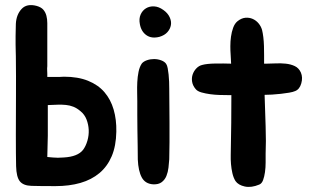

<svg xmlns="http://www.w3.org/2000/svg" viewBox="-20 -639 1242 751"><path d="M42 -546Q44 -582 64.5 -604Q85 -626 123 -616Q141 -611 149.5 -601Q158 -591 161.5 -577.5Q165 -564 165 -548.5Q165 -533 165 -518V-380Q164 -372 164.5 -364.5Q165 -357 165 -351V-338H190Q201 -338 211.5 -338Q222 -338 230 -339Q285 -339 324.5 -323Q364 -307 388.5 -278.5Q413 -250 424.5 -210.5Q436 -171 435 -124Q434 -68 417 -28Q400 12 369 38Q338 64 294.5 76.5Q251 89 197 89Q135 89 103 88Q71 87 57.5 70Q44 53 43 11Q42 -31 42 -112Q42 -190 42.5 -266Q43 -342 42 -419Q42 -429 41.5 -440Q41 -451 41 -465Q41 -479 41 -498.5Q41 -518 42 -546ZM229 -23Q284 -26 305 -53Q316 -68 322 -89Q328 -110 327 -131Q326 -152 318.5 -171.5Q311 -191 295 -204Q281 -216 267 -221.5Q253 -227 238 -228.5Q223 -230 206 -229.5Q189 -229 167 -228V-108L165 -25Q175 -24 186 -23Q205 -21 229 -23Z M642 -293Q642 -265 642.5 -230Q643 -195 643 -157.5Q643 -120 643 -83.5Q643 -47 642 -16Q641 -1 639 16.5Q637 34 631 49Q625 64 612.5 73.5Q600 83 579 82Q548 80 534.5 55Q521 30 519 -15Q519 -38 518.5 -68Q518 -98 517.5 -129Q517 -160 517 -189.5Q517 -219 517 -243Q517 -257 516.5 -277Q516 -297 517 -318Q518 -339 522 -358.5Q526 -378 535 -391Q542 -399 555 -403.5Q568 -408 582.5 -408Q597 -408 610.5 -403Q624 -398 630 -389Q634 -383 636 -372Q638 -361 639.5 -347.5Q641 -334 641.5 -319.5Q642 -305 642 -293ZM604 -495Q573 -487 552.5 -501.5Q532 -516 527 -545Q523 -566 530 -582Q537 -598 551 -606.5Q565 -615 583 -614Q601 -613 619 -600Q636 -588 643.5 -572Q651 -556 648.5 -541Q646 -526 635 -513.5Q624 -501 604 -495Z M1157 -355Q1165 -336 1158.5 -313Q1152 -290 1135 -283Q1126 -279 1111 -276.5Q1096 -274 1078.5 -272Q1061 -270 1044 -269Q1027 -268 1015 -268Q1016 -238 1017 -206.5Q1018 -175 1019 -145Q1020 -115 1020 -87.5Q1020 -60 1019 -38Q1019 -23 1019 -3.5Q1019 16 1016.5 34Q1014 52 1009 65.5Q1004 79 994 83Q963 96 937.5 90.5Q912 85 901 69Q893 56 889 38.5Q885 21 883.5 2.5Q882 -16 882.5 -33.5Q883 -51 883 -64Q884 -106 884.5 -159.5Q885 -213 885 -267H870Q858 -267 839.5 -267.5Q821 -268 802.5 -270.5Q784 -273 768 -277.5Q752 -282 745 -291Q734 -304 731.5 -319Q729 -334 733.5 -347.5Q738 -361 748 -371.5Q758 -382 771 -385Q789 -390 822 -390.5Q855 -391 884 -390Q883 -400 883 -409.5Q883 -419 882 -428Q881 -440 881 -458.5Q881 -477 883.5 -495.5Q886 -514 892 -530.5Q898 -547 909 -556Q924 -568 939.5 -569.5Q955 -571 968.5 -565Q982 -559 991.5 -547.5Q1001 -536 1005 -522Q1008 -510 1010 -493.5Q1012 -477 1012.5 -459Q1013 -441 1013 -423Q1013 -405 1013 -390H1023Q1038 -390 1058 -391Q1078 -392 1097.5 -390Q1117 -388 1133 -380.5Q1149 -373 1157 -355Z"/></svg>

Font: BM JUA
Style: Regular
Weight: 400
Designer: BONGJIN KIM, JAEHYUN KEUM, JUHEE TAE
Foundry: WOOWA BROTHERS Corporation.
Version: Version 1.100